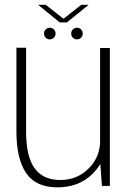

<svg xmlns="http://www.w3.org/2000/svg" viewBox="-20 -798 563 824"><path d="M417.5 0H451.5V-592H409.5V-182Q405 -119 360.5 -75Q311 -25.5 239 -25.5Q165 -25.5 128.5 -75.8Q92 -126 92 -233.5V-593H50.5V-233Q50.5 -117 92 -55.5Q133.5 6 226.5 6Q316.5 6 373.5 -48.5Q396.5 -70.5 410.5 -94.5ZM194 -629Q204 -629 211.2 -636.2Q218.5 -643.5 218.5 -654Q218.5 -664.5 211.2 -671.8Q204 -679 194 -679Q183 -679 176 -671.8Q169 -664.5 169 -654Q169 -643.5 176 -636.2Q183 -629 194 -629ZM310 -629Q321 -629 328 -636.2Q335 -643.5 335 -654Q335 -664.5 328 -671.8Q321 -679 310 -679Q300 -679 292.8 -671.8Q285.5 -664.5 285.5 -654Q285.5 -643.5 292.8 -636.2Q300 -629 310 -629ZM236 -702H267.5L360.5 -777.5H329L252.5 -717.5L176 -777.5H143.5Z"/></svg>

Font: Anybody Thin ExtraLight
Style: Regular
Weight: 250
Version: Version 1.113;gftools[0.9.25]